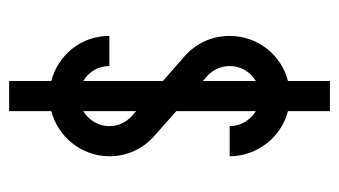

<svg xmlns="http://www.w3.org/2000/svg" viewBox="-181 -561 742 420"><g transform="rotate(90 190.0 -351.0)"><path d="M276.9 -317.9Q297.9 -299.8 309.8 -274.4Q321.8 -249 321.8 -219.2Q321.8 -196.3 314.2 -175.5Q306.6 -154.8 293.5 -138.2Q280.3 -121.6 262.2 -109.6Q244.1 -97.7 223.1 -92.3V0H157.2V-92.3Q135.7 -97.7 117.7 -109.6Q99.6 -121.6 86.4 -138.2Q73.2 -154.8 65.9 -175.5Q58.6 -196.3 58.6 -219.2H124.5Q124.5 -201.2 133.3 -186Q142.1 -170.9 157.2 -162.1V-336.4L103 -383.8Q82.5 -401.9 70.6 -427.2Q58.6 -452.6 58.6 -482.4Q58.6 -505.4 65.9 -526.1Q73.2 -546.9 86.4 -563.7Q99.6 -580.6 117.7 -592.5Q135.7 -604.5 157.2 -609.9V-701.7H223.1V-609.9Q244.1 -604.5 262.2 -592.5Q280.3 -580.6 293.5 -563.7Q306.6 -546.9 314.2 -526.1Q321.8 -505.4 321.8 -482.4H255.9Q255.9 -500.5 246.8 -515.6Q237.8 -530.8 223.1 -539.6V-365.7ZM157.2 -423.8V-539.6Q142.1 -530.8 133.3 -515.6Q124.5 -500.5 124.5 -482.4Q124.5 -467.8 130.4 -455.1Q136.2 -442.4 146 -433.6ZM223.1 -277.8V-162.1Q237.8 -170.9 246.8 -186Q255.9 -201.2 255.9 -219.2Q255.9 -234.4 249.8 -246.8Q243.7 -259.3 233.4 -269Z"/></g></svg>

Font: Aeronef
Style: Regular
Weight: 400
Designer: Peter Wiegel - CAT-Fonts Germany
Foundry: CAT-Fonts, Peter Wiegel
Version: Version 0.002